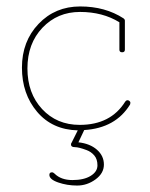

<svg xmlns="http://www.w3.org/2000/svg" viewBox="-20 -399 466 595"><path d="M133 143Q133 135 141 135Q145 135 149 139Q169 159 204.5 159Q240 159 261 146Q282 133 282 113.5Q282 94 272 82.5Q262 71 248 66Q224 57 212 57Q200 57 200 49Q200 45 202 43L221 5Q142 3 95 -52.5Q48 -108 48 -189.5Q48 -271 99.5 -325Q151 -379 228.5 -379Q306 -379 363 -342Q367 -339 367 -335V-245Q367 -237 358.5 -237Q350 -237 350 -245V-330Q298 -362 228 -362Q158 -362 111.5 -313Q65 -264 65 -187Q65 -110 110.5 -61Q156 -12 227 -12Q323 -12 368 -84Q373 -91 380 -87Q384 -84 384 -81Q384 -78 383 -75Q338 -2 241 4L223 42Q259 46 280.5 65Q302 84 302 111Q302 138 276 157Q250 176 219 176Q188 176 160.5 166.5Q133 157 133 143Z"/></svg>

Font: Flamenco Light
Style: Regular
Weight: 300
Designer: Luciano Vergara
Foundry: Luciano Vergara
Version: Version 1.003